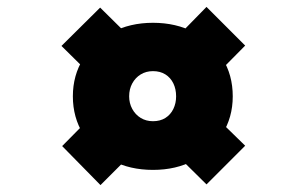

<svg xmlns="http://www.w3.org/2000/svg" viewBox="-20 -586 885 556"><path d="M423 -94Q356 -94 303.5 -121.5Q251 -149 221 -197.5Q191 -246 191 -307Q191 -368 221 -416Q251 -464 303.5 -492Q356 -520 423 -520Q490 -520 542 -492.5Q594 -465 624 -417Q654 -369 654 -307Q654 -246 623.5 -197.5Q593 -149 541.5 -121.5Q490 -94 423 -94ZM271 -50 160 -163 244 -248 354 -133ZM236 -376 158 -453 270 -564 351 -484ZM423 -235Q444 -235 459 -244.5Q474 -254 482 -270.5Q490 -287 490 -307Q490 -328 482 -344.5Q474 -361 459 -370.5Q444 -380 423 -380Q403 -380 387.5 -370.5Q372 -361 363 -344.5Q354 -328 354 -307Q354 -287 363 -270.5Q372 -254 387.5 -244.5Q403 -235 423 -235ZM578 -52 495 -134 604 -248 690 -164ZM599 -362 487 -473 578 -566 690 -454Z"/></svg>

Font: Lexend Zetta ExtraBold
Style: Regular
Weight: 800
Designer: Bonnie Shaver-Troup, Thomas Jockin
Foundry: Lexend
Version: Version 1.007